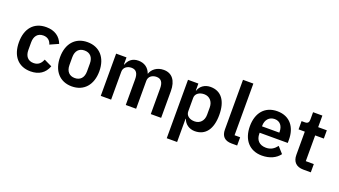

<svg xmlns="http://www.w3.org/2000/svg" viewBox="-72 -1385 3930 2229"><g transform="rotate(20 1892.5 -270.0)"><path d="M280 12C381 12 454 -34 488 -126L390 -173C371 -126 341 -91 280 -91C209 -91 173 -140 173 -213V-308C173 -381 209 -431 280 -431C335 -431 368 -399 380 -355L485 -402C454 -484 385 -534 280 -534C126 -534 39 -429 39 -262C39 -94 126 12 280 12Z M789 12C939 12 1032 -94 1032 -262C1032 -429 939 -534 789 -534C640 -534 547 -429 547 -262C547 -94 640 12 789 12ZM789 -91C723 -91 681 -134 681 -213V-310C681 -388 723 -431 789 -431C856 -431 898 -388 898 -310V-213C898 -134 856 -91 789 -91Z M1273 0V-345C1273 -401 1321 -429 1370 -429C1427 -429 1454 -392 1454 -317V0H1582V-345C1582 -401 1629 -429 1679 -429C1736 -429 1763 -392 1763 -317V0H1891V-330C1891 -460 1833 -534 1731 -534C1648 -534 1590 -487 1571 -429H1569C1544 -499 1489 -534 1418 -534C1340 -534 1298 -490 1278 -435H1273V-522H1145V0Z M2033 200H2161V-87H2165C2185 -28 2240 12 2309 12C2441 12 2514 -87 2514 -262C2514 -436 2441 -534 2309 -534C2240 -534 2184 -496 2165 -436H2161V-522H2033ZM2268 -94C2207 -94 2161 -125 2161 -179V-345C2161 -396 2207 -429 2268 -429C2334 -429 2380 -380 2380 -306V-216C2380 -142 2334 -94 2268 -94Z M2830 0V-102H2761V-740H2633V-126C2633 -46 2674 0 2761 0Z M3138 12C3235 12 3311 -25 3354 -84L3285 -161C3253 -120 3215 -90 3152 -90C3068 -90 3025 -141 3025 -216V-229H3372V-271C3372 -414 3297 -534 3134 -534C2981 -534 2892 -427 2892 -262C2892 -95 2984 12 3138 12ZM3136 -438C3202 -438 3239 -389 3239 -317V-308H3025V-316C3025 -388 3069 -438 3136 -438Z M3648 0H3740V-102H3641V-420H3748V-522H3641V-665H3526V-576C3526 -540 3514 -522 3476 -522H3436V-420H3513V-133C3513 -48 3560 0 3648 0Z"/></g></svg>

Font: IBM Plex Thai SemiBold
Style: Regular
Weight: 600
Designer: Mike Abbink, Paul van der Laan, Pieter van Rosmalen, Ben Mitchell, Mark Frömberg
Foundry: Bold Monday
Version: Version 1.0